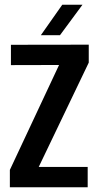

<svg xmlns="http://www.w3.org/2000/svg" viewBox="-20 -788 412 808"><path d="M21.5 0V-73L228.5 -514.5L26 -514V-599.5L353.5 -600V-524.5L143 -85.5H349V0ZM152 -640 242 -768H327L232.5 -640Z"/></svg>

Font: Big Shoulders Text Thin
Style: Bold
Weight: 700
Version: Version 2.002